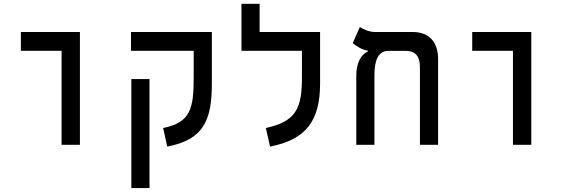

<svg xmlns="http://www.w3.org/2000/svg" viewBox="-20 -752 2970 997"><path d="M299.8 0H395V-585.9H88.4V-488.3H299.8Z M1080.1 -585.9H660.2V-488.3H985.8V-351.1C985.8 -190.9 971.2 -115.7 827.1 -87.4L848.6 9.3C1036.6 -27.3 1080.1 -125.5 1080.1 -318.4ZM756.3 224.6V-341.3H662.1V224.6Z M1642.1 -585.9H1328.1V-732.4H1233.9V-488.3H1547.9V-351.1C1547.9 -190.9 1519 -121.6 1360.4 -87.4L1382.3 9.3C1569.8 -27.3 1642.1 -125.5 1642.1 -318.4Z M2254.9 -444.3C2254.9 -535.2 2207.5 -585.9 2122.6 -585.9H1926.3C1895 -585.9 1863.3 -601.6 1848.6 -611.8L1811.5 -528.3C1829.6 -513.2 1858.9 -493.2 1890.1 -488.8V-484.4C1856 -470.2 1830.1 -427.2 1830.1 -359.4V0H1924.3V-350.1C1924.3 -400.9 1926.3 -481 1990.2 -487.8H2087.9C2136.7 -487.8 2160.6 -460.4 2160.6 -401.9V0H2254.9Z M2643.6 0H2738.8V-585.9H2432.1V-488.3H2643.6Z"/></svg>

Font: Cascadia Mono NF
Style: Regular
Weight: 400
Monospace: yes
Designer: Aaron Bell
Foundry: Saja Typeworks
Version: Version 2404.023